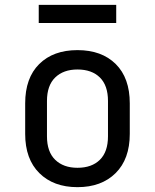

<svg xmlns="http://www.w3.org/2000/svg" viewBox="-20 -765 640 793"><path d="M300 8Q201 8 142.5 -50Q84 -108 84 -212V-338Q84 -443 142 -500.5Q200 -558 300 -558Q400 -558 458 -500.5Q516 -443 516 -338V-212Q516 -108 457.5 -50Q399 8 300 8ZM300 -72Q359 -72 392.5 -105Q426 -138 426 -202V-348Q426 -412 392.5 -445Q359 -478 300 -478Q242 -478 208 -445Q174 -412 174 -348V-202Q174 -138 208 -105Q242 -72 300 -72ZM140 -670V-745H460V-670Z"/></svg>

Font: JetBrainsMonoNL NFM
Style: Regular
Weight: 400
Monospace: yes
Designer: Philipp Nurullin, Konstantin Bulenkov
Foundry: JetBrains
Version: Version 2.304; ttfautohint (v1.8.4.7-5d5b);Nerd Fonts 3.3.0